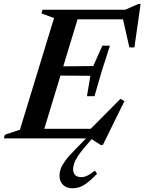

<svg xmlns="http://www.w3.org/2000/svg" viewBox="-47 -726 758 1007"><path d="M236.5 -631.5 170.5 -655.5 176 -675H375L170 0H-27L-21 -19.5L57.5 -45.5ZM409 -221.5 427 -328.5 205 -330 219.5 -377.5 442 -379.5 490 -486.5H529.5L487 -354L448.5 -221.5ZM658 -477.5H631.5L594.5 -640.5L620 -624.5H290.5L307 -675H610L679 -705.5H690.5ZM480 34 428.5 0H100.5L117.5 -50.5H462.5L414 -35.5L584.5 -207.5L605.5 -195.5L492.5 34ZM336.5 162Q336.5 181 347.2 192Q358 203 378.5 203Q394 203 409.5 196Q425 189 451 169L462 185.5Q421 227.5 393.5 244.5Q366 261.5 333.5 261.5Q301.5 261.5 283.2 243Q265 224.5 265 195.5Q265 179.5 270.8 161.5Q276.5 143.5 294.2 118.5Q312 93.5 347 58.5L428.5 -25H458L401 42Q375.5 71 361.5 92.8Q347.5 114.5 342 131.2Q336.5 148 336.5 162Z"/></svg>

Font: Newsreader 24pt SemiBold
Style: Italic
Weight: 600
Italic angle: -17°
Designer: Hugues Gentile
Foundry: Production Type
Version: Version 1.003